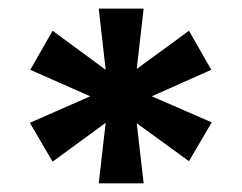

<svg xmlns="http://www.w3.org/2000/svg" viewBox="-20 -691 565 449"><path d="M210.9 -262.2 227.1 -403.8 103 -313 49.8 -403.8 190.9 -465.8 50.8 -527.8 103 -619.1 227.1 -527.8 210.9 -670.9H315.9L299.8 -529.8L421.9 -619.1L474.1 -527.8L335 -465.8L475.1 -404.8L421.9 -314L299.8 -402.8L315.9 -262.2Z"/></svg>

Font: Syncopate
Style: Bold
Weight: 700
Designer: Astigmatic (AOETI)
Foundry: Astigmatic (AOETI)
Version: Version 1.001 2011